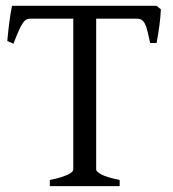

<svg xmlns="http://www.w3.org/2000/svg" viewBox="-20 -635 591 655"><path d="M149.9 0V-21Q172.4 -25.4 187.7 -30.3Q203.1 -35.2 212.4 -39.8Q221.7 -44.4 225.8 -48.6Q230 -52.7 230 -56.2V-571.3H84Q76.7 -571.3 70.6 -568.6Q64.5 -565.9 58.3 -557.1Q52.2 -548.3 44.4 -531.2Q36.6 -514.2 25.9 -485.8L4.9 -495.1Q7.3 -523.9 11.5 -556.6Q15.6 -589.4 21 -615.2H514.2L528.8 -603Q527.8 -578.1 523.9 -548.6Q520 -519 514.2 -488.3H492.2Q487.3 -510.7 483.6 -526.6Q480 -542.5 475.1 -552.5Q470.2 -562.5 463.6 -566.9Q457 -571.3 446.8 -571.3H308.1V-56.2Q308.1 -49.8 325.7 -40Q343.3 -30.3 388.2 -21V0Z"/></svg>

Font: Noto Serif Devanagari
Style: Regular
Weight: 400
Designer: Monotype Design Team
Foundry: Monotype Imaging Inc.
Version: Version 1.01